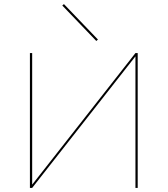

<svg xmlns="http://www.w3.org/2000/svg" viewBox="-20 -917 818 937"><path d="M450 -717 284 -890 292 -897 458 -724ZM652 0H641V-642L137 0H126V-658H137V-16L641 -658H652Z"/></svg>

Font: Ysabeau SC Hairline
Style: Regular
Weight: 100
Designer: Christian Thalmann (Catharsis Fonts)
Version: Version 0.003